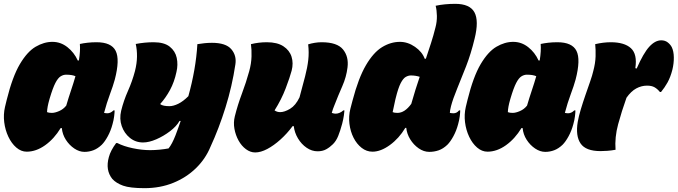

<svg xmlns="http://www.w3.org/2000/svg" viewBox="-20 -780 3530 1000"><path d="M253 -562Q296 -562 331 -534.5Q366 -507 385 -465H391Q399 -515 396 -551Q414 -555 436 -557.5Q458 -560 483 -560Q560 -560 582.5 -515Q605 -470 578 -366Q569 -333 552.5 -289Q536 -245 522 -192Q532 -190 539 -190Q556 -190 571 -205H577Q577 -194 574.5 -174Q572 -154 566 -133Q557 -99 541.5 -70.5Q526 -42 510 -26Q489 -6 466.5 2.5Q444 11 420 11Q393 11 367 -6.5Q341 -24 323 -52Q305 -80 302 -113H296Q262 -57 215 -23.5Q168 10 119 10Q90 10 65 -11.5Q40 -33 23.5 -68Q7 -103 2 -143.5Q-3 -184 6 -223L15 -260Q45 -381 83.5 -446Q122 -511 165.5 -536.5Q209 -562 253 -562ZM225 -196Q234 -192 250 -192Q266 -192 288 -201.5Q310 -211 325 -230Q337 -271 350 -309.5Q363 -348 373 -383Q356 -391 324 -391Q310 -391 296 -382.5Q282 -374 268.5 -348Q255 -322 239 -268L237 -261Q226 -223 225 -196Z M687 -551Q734 -560 780 -560Q835 -560 864 -537Q893 -514 900.5 -478.5Q908 -443 899 -405Q888 -353 865.5 -311.5Q843 -270 814 -238Q821 -232 834 -229.5Q847 -227 862 -227Q883 -227 908.5 -239.5Q934 -252 961 -279Q980 -347 992 -415Q1004 -483 1008 -550Q1026 -553 1045 -555Q1064 -557 1084 -557Q1156 -557 1184.5 -524Q1213 -491 1206 -445Q1189 -331 1154.5 -220.5Q1120 -110 1076 -15Q1050 48 1000 96.5Q950 145 882 172.5Q814 200 733 200Q657 200 621 187Q585 174 565 152Q528 106 547 38Q556 4 585 -35H591Q624 -18 671.5 -8Q719 2 762 2Q785 2 811 -0.5Q837 -3 858 -7Q876 -29 894 -75Q909 -114 921 -150H915Q899 -122 865.5 -96.5Q832 -71 794 -54.5Q756 -38 725 -38Q686 -38 656.5 -62Q627 -86 614 -123.5Q601 -161 611 -203Q624 -256 646.5 -306.5Q669 -357 683 -410Q693 -450 693.5 -485Q694 -520 687 -551Z M1287 -550Q1307 -555 1327.5 -557.5Q1348 -560 1370 -560Q1424 -560 1456 -539Q1488 -518 1498.5 -484.5Q1509 -451 1499 -412Q1490 -378 1468 -320Q1446 -262 1410 -205Q1423 -196 1439 -196Q1462 -196 1491 -213.5Q1520 -231 1540 -273Q1557 -336 1569 -382Q1581 -428 1585.5 -467.5Q1590 -507 1585 -549Q1601 -554 1619 -557Q1637 -560 1655 -560Q1736 -560 1766.5 -522.5Q1797 -485 1790 -429Q1784 -379 1763 -331.5Q1742 -284 1721 -230Q1714 -214 1708 -192Q1711 -191 1716.5 -189.5Q1722 -188 1729 -188Q1739 -188 1750 -193Q1761 -198 1768 -205H1774Q1774 -199 1771 -178.5Q1768 -158 1762 -135Q1752 -98 1741.5 -72Q1731 -46 1714 -29Q1698 -13 1679 -2.5Q1660 8 1634 8Q1604 8 1577 -10.5Q1550 -29 1532 -59Q1514 -89 1510 -123H1504Q1475 -84 1440.5 -53Q1406 -22 1372 -4Q1338 14 1309 14Q1284 14 1261 -3Q1238 -20 1222.5 -48Q1207 -76 1201 -109Q1195 -142 1203 -174Q1218 -234 1240 -292.5Q1262 -351 1278 -409Q1289 -449 1290 -486Q1291 -523 1287 -550Z M2063 -562Q2104 -562 2141.5 -536Q2179 -510 2192 -474H2198Q2212 -516 2225 -556Q2238 -596 2248 -637Q2256 -667 2255.5 -697Q2255 -727 2249 -750Q2272 -755 2298 -757.5Q2324 -760 2351 -760Q2427 -760 2451 -716Q2475 -672 2452 -579Q2433 -500 2407.5 -434.5Q2382 -369 2360.5 -317Q2339 -265 2329 -227Q2323 -203 2323 -192Q2328 -191 2333 -190.5Q2338 -190 2342 -190Q2359 -190 2371 -205H2377Q2377 -194 2374.5 -174Q2372 -154 2366 -133Q2357 -99 2341.5 -70.5Q2326 -42 2310 -26Q2288 -5 2264.5 3Q2241 11 2216 11Q2187 11 2160.5 -7.5Q2134 -26 2116.5 -54.5Q2099 -83 2096 -114H2091Q2058 -59 2010.5 -24.5Q1963 10 1920 10Q1889 10 1863.5 -10Q1838 -30 1821.5 -62.5Q1805 -95 1800 -135Q1795 -175 1805 -214L1816 -256Q1847 -374 1886 -440.5Q1925 -507 1970 -534.5Q2015 -562 2063 -562ZM2025 -196Q2034 -192 2050 -192Q2088 -192 2122 -239Q2133 -278 2144 -313Q2155 -348 2166 -380Q2144 -387 2120 -387Q2107 -387 2093.5 -379.5Q2080 -372 2067 -347Q2054 -322 2041 -269L2039 -261Q2035 -242 2031.5 -226Q2028 -210 2025 -196Z M2653 -562Q2696 -562 2731 -534.5Q2766 -507 2785 -465H2791Q2799 -515 2796 -551Q2814 -555 2836 -557.5Q2858 -560 2883 -560Q2960 -560 2982.5 -515Q3005 -470 2978 -366Q2969 -333 2952.5 -289Q2936 -245 2922 -192Q2932 -190 2939 -190Q2956 -190 2971 -205H2977Q2977 -194 2974.5 -174Q2972 -154 2966 -133Q2957 -99 2941.5 -70.5Q2926 -42 2910 -26Q2889 -6 2866.5 2.5Q2844 11 2820 11Q2793 11 2767 -6.5Q2741 -24 2723 -52Q2705 -80 2702 -113H2696Q2662 -57 2615 -23.5Q2568 10 2519 10Q2490 10 2465 -11.5Q2440 -33 2423.5 -68Q2407 -103 2402 -143.5Q2397 -184 2406 -223L2415 -260Q2445 -381 2483.5 -446Q2522 -511 2565.5 -536.5Q2609 -562 2653 -562ZM2625 -196Q2634 -192 2650 -192Q2666 -192 2688 -201.5Q2710 -211 2725 -230Q2737 -271 2750 -309.5Q2763 -348 2773 -383Q2756 -391 2724 -391Q2710 -391 2696 -382.5Q2682 -374 2668.5 -348Q2655 -322 2639 -268L2637 -261Q2626 -223 2625 -196Z M3186 0Q3164 4 3144 5.5Q3124 7 3108 7Q3031 7 3004 -32.5Q2977 -72 2989 -145Q2994 -174 3005 -210.5Q3016 -247 3029 -284.5Q3042 -322 3053.5 -355Q3065 -388 3070 -410Q3081 -451 3082 -486.5Q3083 -522 3080 -550Q3101 -555 3121.5 -557.5Q3142 -560 3161 -560Q3232 -560 3266 -529Q3300 -498 3289 -425L3296 -423Q3331 -503 3361.5 -536.5Q3392 -570 3424 -570Q3444 -570 3458 -559Q3472 -548 3479 -534Q3489 -513 3489.5 -481.5Q3490 -450 3482 -417Q3472 -378 3457 -351Q3442 -324 3423 -301H3417Q3404 -317 3389 -325.5Q3374 -334 3350 -334Q3321 -334 3294 -319.5Q3267 -305 3243 -271Q3218 -201 3199.5 -133Q3181 -65 3186 0Z"/></svg>

Font: Recursive Sn Csl St XBk
Style: Italic
Weight: 1000
Italic angle: -15°
Version: Version 1.085;hotconv 1.1.0;makeotfexe 2.6.0; ttfautohint (v